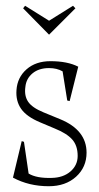

<svg xmlns="http://www.w3.org/2000/svg" viewBox="-20 -625 343 665"><path d="M24.9 -9.8 55.2 -136.2 63 -133.8 79.1 -23.9Q106.4 -7.3 158.2 -8.8Q198.7 -9.3 223.9 -31Q249 -52.7 249 -85Q249 -120.6 230.2 -141.8Q211.4 -163.1 168.9 -180.2L119.1 -201.2Q72.3 -220.7 53.2 -248Q34.2 -275.4 37.1 -313Q40 -356.9 72 -385Q104 -413.1 154.8 -413.1Q213.9 -413.1 251 -394L221.2 -274.9L212.9 -276.9L196.8 -377.9Q176.8 -389.2 149.9 -389.2Q114.7 -389.2 92.8 -371.1Q70.8 -353 67.9 -324.2Q63.5 -293.5 77.4 -272.7Q91.3 -252 130.9 -235.8L189 -211.9Q279.8 -174.3 279.8 -96.2Q279.8 -45.9 243.4 -12.9Q207 20 148.9 20Q80.1 20 24.9 -9.8ZM60.1 -596.2 66.9 -605 149.9 -553.2 232.9 -605 241.2 -596.2 149.9 -504.9Z"/></svg>

Font: Halibut Cnd Thin
Style: Regular
Weight: 250
Width: 3
Designer: Matteo Maggi
Foundry: Collletttivo
Version: Version 3.080 | FøM Fix